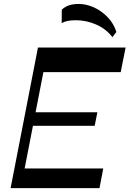

<svg xmlns="http://www.w3.org/2000/svg" viewBox="-20 -977 672 997"><path d="M181.7 -602.6 207 -730H632.2L606.9 -602.6ZM65 0 84.4 -102.3H516.1L496.7 0ZM35.1 0 177.1 -730H230.1L88.1 0ZM140.7 -323.9 154.6 -393.9H485.6L471.7 -323.9ZM563.7 -784.1Q530.5 -827.2 479.5 -849.6Q428.5 -871.9 374.2 -871.9Q350.5 -871.9 332.3 -868.5Q314.2 -865 300.4 -857L300.8 -926.6Q317.2 -942.4 338.6 -949.4Q360 -956.5 388.6 -956.5Q427.1 -956.5 466.3 -939.2Q505.6 -921.8 537.7 -889.1Q569.8 -856.4 584.4 -811.1Z"/></svg>

Font: Savate ExtraLight
Style: Italic
Weight: 200
Italic angle: -11°
Designer: Max Esnée
Foundry: Plomb Type
Version: Version 2.000